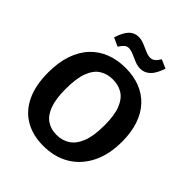

<svg xmlns="http://www.w3.org/2000/svg" viewBox="-250 -1070 1232 1232"><g transform="rotate(45 366.0 -453.5)"><path d="M352.3 12Q257.3 12 187.5 -28.3Q117.7 -68.7 79.7 -148Q41.7 -227.3 41.7 -343Q41.7 -435.7 65.7 -505.7Q89.7 -575.7 134 -622.5Q178.3 -669.3 238.8 -692.7Q299.3 -716 373 -716Q445.7 -716 504.3 -693.2Q563 -670.3 604.7 -626Q646.3 -581.7 669 -516.2Q691.7 -450.7 691.7 -365.3Q691.7 -247.7 649.2 -163.2Q606.7 -78.7 530.7 -33.3Q454.7 12 352.3 12ZM362.7 -98Q412.7 -98 452 -122.7Q491.3 -147.3 514.5 -204.5Q537.7 -261.7 537.7 -359Q537.7 -449.3 516.5 -503.7Q495.3 -558 457.2 -582Q419 -606 366.7 -606Q317 -606 278.2 -582Q239.3 -558 217.5 -501.8Q195.7 -445.7 195.7 -348Q195.7 -258.3 216 -203.5Q236.3 -148.7 273.7 -123.3Q311 -98 362.7 -98ZM239.7 -775.7 181.7 -802Q200.7 -862.7 227.2 -889.5Q253.7 -916.3 290 -916.3Q316.7 -916.3 342.8 -905.5Q369 -894.7 393.2 -883.8Q417.3 -873 436.7 -873Q454.3 -873 468.7 -883.8Q483 -894.7 497.7 -919L557 -893.3Q537 -832 508.3 -805Q479.7 -778 442 -778Q416.7 -778 390.8 -788.8Q365 -799.7 341 -810.2Q317 -820.7 297 -820.7Q280.3 -820.7 267.7 -809.8Q255 -799 239.7 -775.7Z"/></g></svg>

Font: Bitter Thin
Style: Regular
Weight: 100
Designer: Sol Matas, and Bitter project Authors
Foundry: Sol Matas
Version: Version 2.002